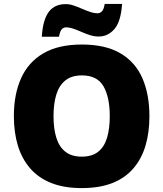

<svg xmlns="http://www.w3.org/2000/svg" viewBox="-20 -953 837 983"><path d="M745 -358Q745 -275 725 -207.5Q705 -140 663 -91Q621 -42 555.5 -16Q490 10 398 10Q308 10 242.5 -16Q177 -42 134.5 -91Q92 -140 71.5 -207.5Q51 -275 51 -359Q51 -470 88 -552.5Q125 -635 202 -680Q279 -725 399 -725Q521 -725 597.5 -679.5Q674 -634 709.5 -551.5Q745 -469 745 -358ZM254 -358Q254 -294 268.5 -247.5Q283 -201 315 -176Q347 -151 398 -151Q451 -151 482.5 -176Q514 -201 528 -247.5Q542 -294 542 -358Q542 -455 510 -511Q478 -567 399 -567Q347 -567 315 -541.5Q283 -516 268.5 -469.5Q254 -423 254 -358ZM194 -765Q197 -811 206.5 -843Q216 -875 231.5 -894.5Q247 -914 268.5 -923Q290 -932 317 -932Q336 -932 356.5 -925Q377 -918 399 -908.5Q421 -899 441.5 -892Q462 -885 481 -885Q490 -885 500.5 -893.5Q511 -902 516 -933H605Q599 -843 566 -804.5Q533 -766 485 -766Q463 -766 441 -773Q419 -780 397.5 -789.5Q376 -799 355.5 -806Q335 -813 317 -813Q308 -813 298 -805Q288 -797 282 -765Z"/></svg>

Font: Noto Sans Khmer Black
Style: Regular
Weight: 900
Version: Version 2.003